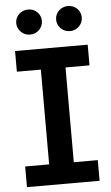

<svg xmlns="http://www.w3.org/2000/svg" viewBox="-62 -981 592 1022"><g transform="rotate(-5 234.0 -470.5)"><path d="M39.8 0ZM427.9 0H39.8V-110.4H168V-616.8H39.8V-727.3H427.9V-616.8H299.7V-110.4H427.9ZM127.8 -807.5Q98.7 -807.5 78.8 -827.4Q58.9 -848 58.9 -874.3Q58.9 -889.6 64.6 -901.8Q70.3 -914.1 79.9 -922.9Q89.5 -931.8 101.9 -936.6Q114.3 -941.4 127.8 -941.4Q157 -941.4 176.5 -921.9Q196 -902.7 196 -874.3Q196 -861.5 191.1 -849.4Q186.1 -837.4 177.2 -828.1Q168.3 -818.9 155.7 -813.2Q143.1 -807.5 127.8 -807.5ZM340.9 -807.5Q311.8 -807.5 291.9 -827.4Q272 -848 272 -874.3Q272 -889.6 277.7 -901.8Q283.4 -914.1 293 -922.9Q302.6 -931.8 315 -936.6Q327.4 -941.4 340.9 -941.4Q370 -941.4 389.6 -921.9Q409.1 -902.7 409.1 -874.3Q409.1 -861.5 404.1 -849.4Q399.1 -837.4 390.3 -828.1Q381.4 -818.9 368.8 -813.2Q356.2 -807.5 340.9 -807.5Z"/></g></svg>

Font: Linik Sans SemiBold
Style: Regular
Weight: 600
Designer: Fonts by Rasmus Andersson / Changes by Cristiano Sobral with parts from Marc Monis
Foundry: rsms
Version: Version 3.020; ttfautohint (v1.6)